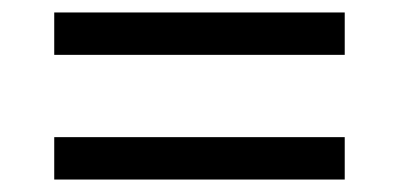

<svg xmlns="http://www.w3.org/2000/svg" viewBox="-20 -460 640 308"><path d="M67 -372V-440H533V-372ZM67 -172V-240H533V-172Z"/></svg>

Font: IBM Plex Sans KR
Style: Regular
Weight: 400
Designer: Mike Abbink; Paul van der Laan; Pieter van Rosmalen; Wujin Sim; Chorong Kim; Dohee Lee;
Foundry: Sandoll Inc.
Version: Version 1.000